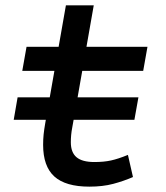

<svg xmlns="http://www.w3.org/2000/svg" viewBox="-20 -694 626 724"><path d="M31.7 -242.2 46.4 -327.1H502L486.8 -242.2ZM316.9 9.8Q227.1 9.8 184.8 -28.6Q142.6 -66.9 142.6 -147.9Q142.6 -168.5 144.5 -187.3Q146.5 -206.1 150.6 -229.5Q154.8 -252.9 160.6 -287.1L228.5 -673.8H333.5L265.6 -287.1Q257.3 -238.3 252.2 -211.9Q247.1 -185.5 247.1 -157.7Q247.1 -119.1 268.6 -101.1Q290 -83 335.9 -83Q371.6 -83 398.4 -88.9Q425.3 -94.7 462.4 -109.9L481.4 -26.4Q446.3 -11.2 407 -0.7Q367.7 9.8 316.9 9.8ZM64 -426.8 80.1 -517.6H536.1L520 -426.8Z"/></svg>

Font: Cascadia Code
Style: Italic
Weight: 400
Italic angle: -10°
Designer: Aaron Bell
Foundry: Saja Typeworks
Version: Version 2407.024